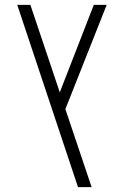

<svg xmlns="http://www.w3.org/2000/svg" viewBox="-20 -570 483 790"><path d="M419 -550 249 -121 357 200H301L51 -550H105L226 -190L366 -550Z"/></svg>

Font: Assistant Light
Style: Regular
Weight: 300
Designer: Hebrew By Ben Nathan, Latin by Paul Hunt
Version: Version 2.001;PS 002.001;hotconv 1.0.88;makeotf.lib2.5.64775